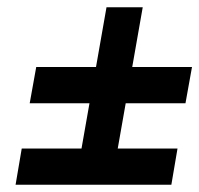

<svg xmlns="http://www.w3.org/2000/svg" viewBox="-20 -585 550 530"><path d="M453 -75 470 -175H305L327 -300H492L510 -400H345L374 -565H274L245 -400H80L62 -300H227L205 -175H40L23 -75Z"/></svg>

Font: Scada
Style: Bold Italic
Weight: 700
Designer: Jovanny Lemonad
Foundry: Jovanny Lemonad
Version: Version 3.005